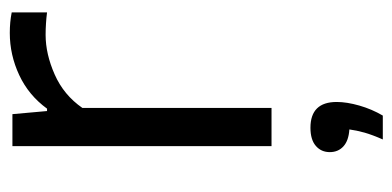

<svg xmlns="http://www.w3.org/2000/svg" viewBox="-230 -358 821 402"><g transform="rotate(-90 181.0 -157.5)"><path d="M75.5 0V-542.5H142.5L149 -470H154Q182 -508.5 224.2 -528.2Q266.5 -548 312.5 -548Q335.5 -548 355.5 -544V-470Q344 -471.5 332.5 -472.2Q321 -473 308.5 -473Q268.5 -473 225.5 -454Q182.5 -435 155.5 -396V0ZM89.5 233Q99 211.5 103.8 194.8Q108.5 178 110.5 163Q87 161.5 75 150.5Q63 139.5 63 122Q63 104 76 92.8Q89 81.5 114 81.5Q168 81.5 168 136.5Q168 157.5 160.5 183.8Q153 210 139.5 233Z"/></g></svg>

Font: Encode Sans
Style: Regular
Weight: 400
Designer: Multiple Designers
Foundry: Impallari Type
Version: Version 3.002; ttfautohint (v1.8.3) -l 8 -r 50 -G 200 -x 14 